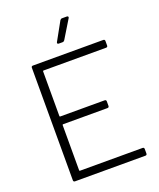

<svg xmlns="http://www.w3.org/2000/svg" viewBox="-161 -993 901 1091"><g transform="rotate(-20 289.0 -448.0)"><path d="M526 -653H148Q144 -653 144 -649V-379Q144 -375 148 -375H416Q426 -375 426 -365V-338Q426 -328 416 -328H148Q144 -328 144 -324V-51Q144 -47 148 -47H526Q536 -47 536 -37V-10Q536 0 526 0H101Q91 0 91 -10V-690Q91 -700 101 -700H526Q536 -700 536 -690V-663Q536 -653 526 -653ZM348 -896H377Q383 -896 385 -892.5Q387 -889 384 -884L317 -774Q312 -767 305 -767H282Q276 -767 274 -770.5Q272 -774 275 -779L336 -889Q341 -896 348 -896Z"/></g></svg>

Font: Barlow Light
Style: Regular
Weight: 300
Designer: Jeremy Tribby
Foundry: Tribby Type
Version: Version 1.422